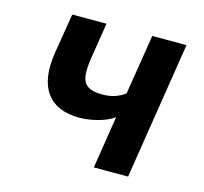

<svg xmlns="http://www.w3.org/2000/svg" viewBox="-80 -589 718 677"><g transform="rotate(15 279.0 -250.5)"><path d="M317 0 347 -191Q322 -174 287.5 -165Q253 -156 222 -156Q139 -156 102 -206.5Q65 -257 80 -354L104 -501H229L208 -368Q202 -330 205 -305Q208 -280 225.5 -268Q243 -256 279 -256Q303 -256 323.5 -262.5Q344 -269 361 -282L396 -501H521L442 0Z"/></g></svg>

Font: Nunito Sans 7pt Condensed
Style: Bold Italic
Weight: 700
Width: 3
Italic angle: -9°
Designer: Vernon Adams
Foundry: Vernon Adams
Version: Version 3.101;gftools[0.9.27]